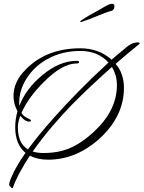

<svg xmlns="http://www.w3.org/2000/svg" viewBox="-20 -828 755 1010"><path d="M703 -605Q715 -605 715 -600Q715 -598 711 -595Q680 -570 649 -544Q618 -518 588 -492Q611 -466 621.5 -434Q632 -402 632 -366Q632 -218 506 -101Q382 12 233 12Q178 12 137 -9Q108 35 84.5 78.5Q61 122 47 161Q46 162 45 162Q42 162 35 155Q28 148 28 143Q28 139 30.5 129.5Q33 120 40 104Q62 51 114 -24Q60 -69 60 -158Q60 -201 72 -243Q51 -281 51 -323Q51 -397 112 -459Q221 -574 403 -574Q450 -574 492 -559Q534 -544 567 -514Q585 -530 607 -548Q629 -566 654 -587Q681 -605 703 -605ZM74 -158Q74 -74 127 -42Q181 -116 262 -207Q327 -280 396 -350Q465 -420 538 -487Q541 -490 544 -493Q547 -496 551 -499Q495 -560 403 -560Q305 -560 229 -517Q148 -473 105 -389Q81 -341 81 -288Q81 -284 81 -280Q81 -276 82 -272Q117 -362 202 -432Q293 -508 383 -508Q396 -508 396 -501Q396 -494 382 -494Q308 -494 212 -398Q128 -315 93 -234Q102 -217 124 -207Q143 -198 143 -195Q143 -188 134 -188Q111 -188 87 -219Q74 -186 74 -158ZM595 -380Q595 -408 588 -432Q581 -456 569 -476Q455 -375 357 -276Q310 -228 255 -163.5Q200 -99 152 -31Q178 -23 207 -23Q260 -23 303.5 -34Q347 -45 387.5 -69Q428 -93 472 -133Q595 -246 595 -380ZM407 -712Q402 -712 402 -715Q402 -718 427.5 -734Q453 -750 484 -766Q510 -781 533.5 -794.5Q557 -808 570 -808Q582 -808 582 -794Q582 -787 578 -780Q574 -773 567 -771Q560 -769 551 -766.5Q542 -764 535 -761Q520 -755 499.5 -747Q479 -739 460 -731Q440 -724 424.5 -718Q409 -712 407 -712Z"/></svg>

Font: Love Light
Style: Regular
Weight: 400
Designer: Robert E. Leuschke
Foundry: Robert E. Leuschke
Version: Version 1.010; ttfautohint (v1.8.3)